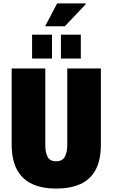

<svg xmlns="http://www.w3.org/2000/svg" viewBox="-20 -1087 656 1119"><path d="M308 12Q227 12 169 -14Q111 -40 79.5 -97Q48 -154 48 -246V-688H244V-241Q244 -199 257.5 -173Q271 -147 307 -147Q343 -147 357.5 -173Q372 -199 372 -241V-688H568V-246Q568 -154 537 -97Q506 -40 448 -14Q390 12 308 12ZM167 -746V-885H283V-746ZM335 -746V-885H451V-746ZM243 -934 313 -1067H479L480 -1063L358 -934Z"/></svg>

Font: Archivo Condensed Black
Style: Regular
Weight: 900
Width: 3
Designer: Hector Gatti
Foundry: Omnibus-Type
Version: Version 2.001